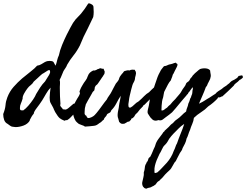

<svg xmlns="http://www.w3.org/2000/svg" viewBox="-50 -755 1512 1179"><path d="M335.9 -84Q342.8 -84 345.7 -83Q348.6 -82 350.6 -82Q360.4 -82 375.7 -95.9Q391.1 -109.9 400.4 -117.2Q420.4 -121.6 432.9 -142.8Q445.3 -164.1 460.9 -179.7Q481 -199.7 493.4 -215.6Q505.9 -231.4 514.6 -231.4Q522.5 -231.4 525.9 -224.1Q530.3 -215.3 532.2 -211.9Q530.3 -210 530.3 -206.1Q530.3 -201.7 528.3 -199.2Q526.4 -196.3 522.5 -193.4Q518.6 -190.4 515.6 -186.5L505.9 -174.8Q493.2 -162.1 481.9 -142.6Q470.7 -123 459.7 -105.7Q448.7 -88.4 436.5 -81.1Q410.6 -64.5 395 -45.9Q379.9 -27.8 361.3 -16.6Q359.4 -16.6 358.9 -17.1Q358.4 -17.6 357.4 -17.6Q353 -17.6 351.1 -15.6Q349.1 -13.7 345.7 -13.7Q327.6 -20.5 316.9 -29.1Q306.2 -37.6 289.1 -66.4Q284.7 -73.7 281.2 -82.5Q277.8 -92.3 273.4 -99.6L260.3 -123.5Q254.9 -133.3 254.9 -156.2Q254.9 -166 256.8 -185.5Q258.8 -205.1 260.7 -216.8Q245.6 -201.7 232.9 -179.2Q226.6 -168.5 220.7 -158.2Q214.8 -147.9 209 -138.7Q193.4 -114.7 175.3 -91.3Q157.7 -68.8 157.2 -56.6Q151.4 -50.8 144.5 -39.6Q137.7 -28.3 134 -20.3Q130.4 -12.2 133.8 -15.6Q120.1 6.8 94.2 16.1Q68.4 25.4 45.9 25.4Q41.5 24.9 37.1 24.4Q32.7 23.9 28.3 23.4Q20 22.9 11.7 16.6L-2.9 5.9Q-18.6 -2 -24.4 -18.6Q-30.3 -35.2 -30.3 -54.7Q-18.1 -85.4 -16.1 -109.9Q-14.2 -133.8 -4.9 -157.2Q8.8 -193.4 33.7 -221.7Q58.6 -250 85.9 -273.4Q107.9 -292 136.5 -314.2Q165 -336.4 177.7 -351.6Q193.4 -354 204.3 -361.1Q215.3 -368.2 226.6 -374.5Q237.8 -380.9 252.9 -380.9Q275.4 -380.9 279.3 -373Q283.2 -365.2 291 -351.6Q297.4 -367.7 300.8 -384.3Q302.7 -392.6 305.4 -400.4Q308.1 -408.2 311.5 -415Q317.4 -445.3 331.5 -479.5Q345.7 -513.7 359.9 -542.5Q371.6 -565.9 383.1 -587.2Q394.5 -608.4 398.4 -614.3Q413.6 -637.7 431.2 -653.8Q448.2 -669.9 460.9 -688.5Q470.7 -700.2 480 -715.3Q489.7 -731.9 495.1 -735.4Q522.5 -728 523.9 -713.9Q525.4 -699.7 525.4 -681.6Q525.4 -666 522.5 -650.4L489.3 -581.1Q475.6 -555.7 463.4 -529.3Q451.2 -502.9 440.4 -475.6Q422.4 -440.4 400.9 -414.1Q390.1 -400.9 380.6 -386.7Q371.1 -372.6 362.3 -357.4Q358.9 -347.2 352.1 -337.4Q348.6 -332.5 345.7 -327.9Q342.8 -323.2 339.8 -318.4L322.3 -276.4Q316.4 -268.6 316.4 -261.7Q318.4 -257.3 318.4 -253.9V-249Q318.4 -244.6 318.4 -240.2Q318.4 -235.8 317.9 -231.4Q317.4 -227.1 317.4 -222.4Q317.4 -217.8 317.4 -212.9Q317.4 -163.1 321.3 -115.2Q319.3 -111.8 319.3 -110.4Q319.3 -103.5 326.7 -96.2Q334 -89.4 335.9 -84ZM242.2 -321.3 217.8 -305.7Q210.4 -303.2 198.2 -291.5L177.7 -272.5L157.2 -253.9Q150.4 -241.2 138.7 -232.4Q127 -223.6 119.1 -212.9Q108.4 -199.2 98.1 -180.7Q87.9 -162.1 88.9 -149.4Q86.4 -140.6 83.7 -133.1Q81.1 -125.5 78.1 -119.1Q72.3 -106.9 72.3 -90.8Q72.3 -78.1 80.6 -77.6Q88.9 -77.1 92.8 -77.1Q107.4 -86.9 123.8 -105.7Q140.1 -124.5 153.6 -144.5Q167 -164.6 171.9 -177.7Q182.6 -196.3 196.3 -217.3Q210 -238.3 226.6 -254.9L252 -295.9Q252.9 -298.3 253.9 -300.5Q254.9 -302.7 255.9 -304.7Q257.8 -308.1 257.8 -313.5Q257.8 -319.8 253.9 -325.2Q250 -325.2 247.1 -323.7Q244.1 -322.3 242.2 -321.3Z M681.6 -6.8 675.8 -28.3Q669.9 -40.5 673.8 -66.4L677.2 -83.5Q678.2 -86.9 679 -92.3Q679.7 -97.7 680.7 -105.5Q681.6 -112.8 682.9 -120.4Q684.1 -127.9 686 -135.7Q688 -143.6 689.2 -151.4Q690.4 -159.2 691.4 -167Q684.1 -155.8 677.2 -144Q670.4 -132.3 664.1 -119.6Q651.9 -95.7 633.8 -78.1Q629.9 -66.4 624 -63.2Q618.2 -60.1 612.3 -57.1Q606.4 -54.2 602.5 -43Q597.7 -38.1 593.3 -32.7Q588.9 -27.3 586.9 -19.5Q582 -17.6 577.1 -11.7Q567.9 -2.4 565.4 -2Q563 -1.5 560.5 1Q550.8 8.8 543.5 12.7Q536.1 16.6 526.4 17.6Q515.6 19.5 498.5 20.5Q490.2 21 483.4 21.5Q476.6 22 471.7 22.5Q465.3 17.6 461.9 16.6Q460.4 16.1 457.8 15.1Q455.1 14.2 451.2 12.7Q437 6.8 437.5 7.3Q437 6.8 435.8 6.3Q434.6 5.9 432.6 4.9Q424.8 -1 421.9 -4.4Q419.9 -6.8 415 -11.7Q398.9 -36.6 396.5 -76.2Q395.5 -89.8 401.4 -103.5Q407.2 -117.2 412.1 -127.9Q418 -140.1 424.8 -150.4Q428.7 -156.2 431.9 -161.6Q435.1 -167 437.5 -171.9Q443.4 -183.6 439.7 -187.3Q436 -190.9 441.4 -202.1Q443.8 -210 447.3 -215.8L456.1 -231.4Q464.8 -247.1 474.6 -259.3Q483.4 -270 489.3 -288.1Q494.1 -301.8 502.4 -309.1Q510.7 -316.4 522.5 -322.3Q527.3 -320.3 536.6 -323.7Q545.9 -327.1 550.8 -331.1Q557.6 -331.1 561.5 -335Q572.3 -336.9 572.8 -335Q573.2 -333 575.2 -333Q577.1 -332.5 580.6 -333Q584 -333.5 585.9 -333Q589.4 -322.8 590.8 -320.3Q592.8 -317.9 592.8 -315.4Q592.8 -312.5 592.3 -307.6Q591.8 -302.7 590.8 -300.8Q585.4 -293.5 584.5 -291.5L583 -288.1Q580.1 -284.2 576.4 -279.1Q572.8 -273.9 568.4 -267.1L552.7 -244.1Q547.4 -235.8 543 -233.4Q537.6 -230.5 534.2 -222.7Q532.2 -219.2 531.2 -215.3Q530.8 -211.9 528.3 -208Q517.1 -184.6 502.9 -160.6Q495.6 -148.4 489 -136.5Q482.4 -124.5 476.6 -113.3Q476.1 -109.4 475.1 -105.7Q474.1 -102.1 473.1 -98.1Q470.7 -89.8 470.7 -84Q470.7 -82.5 469.7 -68.8Q468.8 -55.2 470.7 -52.7Q476.6 -44.4 477.5 -45.4Q478.5 -46.4 479.5 -44.9Q483.4 -35.2 484.9 -33.7Q486.3 -32.2 491.2 -30.3Q495.1 -29.3 502.4 -31.7Q509.8 -34.2 513.7 -36.1Q525.4 -42 531.2 -48.3Q537.1 -54.7 543 -61.5Q557.6 -79.1 574.2 -102.5Q590.8 -126 605.5 -143.6Q610.8 -155.3 619.6 -167Q628.9 -179.7 633.8 -189.5L647.5 -215.8Q650.4 -221.2 653.8 -227.5Q657.2 -233.9 661.1 -241.2Q667 -249.5 673.3 -256.3Q679.7 -263.2 682.6 -276.4Q685.1 -283.2 689.9 -289.6Q692.4 -293 694.6 -295.7Q696.8 -298.3 698.2 -300.8Q705.6 -307.6 707.5 -311.5Q709.5 -315.4 713.9 -318.4Q724.6 -321.3 730.5 -322.8Q736.3 -324.2 745.1 -322.3Q752.9 -327.1 761.7 -327.1Q766.1 -327.1 770.3 -326.9Q774.4 -326.7 778.3 -326.2Q778.3 -321.3 780.8 -319.8Q783.2 -318.4 783.2 -314.5Q787.1 -305.7 783.2 -293Q778.8 -278.8 778.3 -267.6Q775.9 -257.3 771 -249.5Q765.6 -240.7 762.7 -230.5Q760.7 -223.1 759.5 -218.8Q758.3 -214.4 757.8 -212.9L754.9 -202.1Q752.9 -193.4 751 -185.3Q749 -177.2 747.1 -169.4Q743.2 -153.8 741.2 -134.8Q741.2 -129.9 739.7 -124.5Q738.3 -119.6 738.3 -115.2Q738.3 -110.4 738.8 -103.5Q739.3 -96.7 744.1 -94.7Q749.5 -92.8 753.4 -95.7Q758.3 -99.6 763.7 -102.5Q767.1 -105 773.4 -111.3Q779.8 -117.7 783.2 -120.1Q788.1 -125 793.9 -127.9Q799.8 -130.9 804.7 -135.7Q812.5 -142.6 820.1 -149.7Q827.6 -156.7 834.5 -164.1Q849.1 -179.2 865.2 -188.5Q880.9 -205.1 897 -219.2Q913.1 -233.4 933.6 -243.2Q941.4 -230.5 937.5 -222.2Q933.6 -213.9 927.7 -206.1Q925.3 -203.6 920.9 -201.2Q915.5 -198.2 913.1 -196.3L908.2 -191.4Q905.3 -188.5 903.3 -188.5Q903.3 -184.6 900.9 -182.1L896.5 -177.7Q890.1 -168 883.1 -159.4Q876 -150.9 868.2 -143.1Q860.4 -135.3 852.8 -127.7Q845.2 -120.1 837.9 -112.3Q831.1 -109.9 829.6 -106Q828.1 -101.1 823.2 -97.7Q821.3 -95.2 819.3 -93.3Q817.4 -91.3 815.4 -89.4Q813.5 -87.4 811.5 -85.4Q809.6 -83.5 807.6 -81.1Q801.8 -74.7 797.4 -67.9Q793 -61.5 785.2 -55.7Q780.3 -50.8 777.8 -45.4Q775.9 -40.5 770.5 -35.2Q762.7 -27.3 759.3 -27.8Q756.3 -28.3 753.9 -18.6Q746.1 -12.7 745.1 -10.3Q744.6 -8.3 742.2 -8.8Q739.7 -7.8 735.4 -7.3Q730.5 -6.8 730.5 -4.9Q724.1 -2 720.2 1Q716.3 4.4 710.9 4.9Q698.2 6.8 692.9 3.4Q687.5 0 681.6 -6.8Z M941.4 -77.1Q950.7 -75.2 959 -82Q967.8 -89.4 975.6 -93.8Q979.5 -98.6 984.9 -104Q990.2 -109.4 996.1 -113.3Q1002.9 -122.1 1010.5 -130.4Q1018.1 -138.7 1026.4 -146.5Q1030.3 -151.4 1034.2 -156Q1038.1 -160.6 1042 -165Q1045.9 -169.4 1049.8 -174.1Q1053.7 -178.7 1057.6 -183.6Q1061.5 -189 1065.4 -196.3Q1066.9 -199.2 1068.6 -202.1Q1070.3 -205.1 1072.3 -208Q1077.6 -216.8 1083.5 -223.6Q1089.8 -231.4 1092.8 -242.2Q1096.7 -248.5 1103 -252Q1109.4 -255.4 1113.3 -261.7Q1115.7 -264.6 1118.2 -270.5Q1120.1 -275.4 1124 -278.3Q1127.9 -281.2 1128.4 -283.2Q1129.4 -285.6 1130.9 -287.1Q1133.8 -292.5 1138.2 -295.9Q1143.1 -300.3 1146.5 -304.7Q1158.7 -314.5 1164.1 -319.8Q1169.4 -325.2 1178.7 -331.1Q1196.3 -336.9 1214.4 -335Q1232.4 -333 1240.2 -322.3Q1240.7 -315.9 1241.7 -309.8Q1242.7 -303.7 1243.7 -298.3Q1246.1 -286.6 1240.2 -269.5Q1236.3 -259.8 1230.5 -250Q1225.1 -241.2 1221.7 -230.5L1217.8 -224.6Q1214.8 -220.7 1213.9 -219.7Q1204.6 -193.4 1193.4 -168.5Q1188 -156.2 1182.6 -143.6Q1177.2 -130.9 1171.9 -118.2Q1197.8 -130.9 1209 -138.7Q1215.3 -143.1 1222.2 -147.2Q1229 -151.4 1236.3 -155.3L1253.9 -167Q1258.3 -169.9 1262.9 -172.9Q1267.6 -175.8 1272.5 -178.7Q1280.3 -188.5 1290 -194.8Q1299.8 -201.2 1310.5 -208Q1317.4 -214.8 1324.2 -219.2Q1331.1 -223.6 1338.9 -228.5Q1341.3 -230.5 1343.8 -232.4Q1346.2 -234.4 1348.1 -236.3Q1354 -241.2 1357.4 -243.2L1364.7 -251Q1369.6 -255.9 1373 -257.8Q1381.8 -261.2 1390.6 -266.6Q1395.5 -269.5 1397.9 -271.5Q1401.4 -274.4 1406.2 -276.4L1413.1 -285.6Q1417 -291.5 1423.8 -289.1Q1426.3 -292 1431.2 -292Q1437 -292 1439.5 -290Q1439.5 -286.6 1440.9 -284.2Q1442.4 -281.7 1440.4 -277.3Q1435.5 -273.9 1431.6 -270Q1428.7 -267.1 1421.9 -264.6Q1409.7 -251.5 1399.9 -245.1Q1390.6 -239.3 1384.8 -228.5Q1368.2 -211.9 1350.6 -195.3Q1333 -178.7 1315.4 -163.1Q1310.1 -163.1 1304.7 -159.2Q1299.3 -155.3 1294.9 -157.2Q1289.1 -159.7 1285.2 -149.4Q1259.8 -122.6 1228.5 -101.6Q1209.5 -81.5 1184.6 -65.9Q1159.2 -49.8 1140.6 -31.2Q1138.7 -12.2 1130.4 6.3Q1122.1 24.9 1117.2 42Q1113.3 50.3 1110.6 57.6Q1107.9 64.9 1106 71.3Q1102.1 84.5 1095.7 95.7Q1092.8 112.3 1085.9 126.5Q1079.1 140.6 1071.3 154.3Q1068.8 166 1061.5 174.8Q1054.7 183.1 1048.8 196.3Q1046.4 201.7 1043.9 205.6Q1041.5 209.5 1039.1 214.8Q1036.1 219.7 1034.2 224.6Q1032.2 229.5 1029.3 234.4L1025.4 238.8Q1024.4 239.7 1023.4 241Q1022.5 242.2 1021.5 243.2L1009.8 263.7Q1001.5 281.2 989.7 291.5Q983.4 296.9 977.1 303.2Q970.7 309.6 963.9 316.4Q959.5 320.8 955.6 326.2Q952.1 331.1 947.3 335.9Q940.9 342.3 937.5 345.2Q935.1 347.2 932.6 349.9Q930.2 352.5 927.7 355.5Q919.9 358.4 915 364.7Q910.2 371.1 905.3 377.9Q900.4 380.9 898.9 382.3Q897.5 383.8 892.6 386.7Q885.7 389.2 882.8 391.1Q879.4 393.6 878.9 393.6Q872.6 397 864.3 397.9Q856 398.9 850.6 403.3Q840.8 403.3 836.4 399.4Q832 395.5 828.1 390.6Q821.3 377.9 823.5 364.3Q825.7 350.6 830.1 335.4Q834.5 320.3 833 303.7Q838.4 288.1 838.9 277.3Q839.4 267.6 842.8 257.8Q850.1 245.6 850.6 242.2Q851.1 237.8 856.4 235.4Q857.4 229 859.4 225.6Q861.8 221.7 862.3 216.8Q865.2 214.8 867.2 211.9Q869.1 209.5 873 207Q877.9 197.3 881.8 189Q885.7 180.7 888.2 173.8Q890.6 167 893.8 160.2Q897 153.3 900.4 146.5Q901.9 142.6 903.1 138.9Q904.3 135.3 905.3 131.8Q906.2 128.4 907.5 125.2Q908.7 122.1 910.2 119.1Q914.6 109.4 923.3 97.7L939.5 76.2Q942.9 71.8 945.3 68.6Q947.8 65.4 948.7 63.5Q951.7 58.6 953.1 56.6Q961.4 50.8 960.4 49.3Q960 47.9 960.9 47.9Q974.1 34.7 986.3 24.4Q992.2 17.6 998 11.7Q1003.9 5.9 1011.7 1Q1017.6 -5.9 1023.4 -11.7Q1029.3 -17.6 1037.1 -22.5Q1044.9 -27.8 1052 -33.9Q1059.1 -40 1065.4 -46.4Q1071.8 -53.2 1078.6 -59.1Q1085.4 -64.9 1092.8 -70.3Q1095.2 -85 1099.6 -94.7Q1104 -104 1106.4 -118.2Q1110.4 -125 1113.3 -133.8Q1116.2 -142.6 1118.2 -150.4Q1121.1 -153.3 1122.6 -158.2Q1124.5 -165 1126 -168.9Q1130.9 -178.2 1130.9 -185.5Q1131.8 -193.4 1131.8 -195.8Q1131.8 -200.7 1133.8 -206.1Q1134.8 -212.9 1134.8 -219.7Q1126.5 -212.4 1122.6 -206.1Q1117.7 -198.2 1112.3 -191.4Q1110.4 -189.5 1107.9 -187Q1105.5 -184.6 1104.5 -179.7Q1098.6 -173.3 1097.7 -172.9Q1095.7 -172.4 1095.7 -169.9Q1084.5 -157.2 1073.5 -144.3Q1062.5 -131.3 1051.3 -117.7Q1040.5 -104 1029.3 -91.1Q1018.1 -78.1 1006.8 -65.4Q998 -57.6 988.3 -50.3Q978.5 -43 967.8 -35.2Q963.9 -32.2 959.2 -28.6Q954.6 -24.9 949.2 -21Q938 -12.7 922.9 -17.6Q900.4 -8.8 886.2 -21Q872.1 -33.2 864.3 -47.9Q860.4 -53.7 857.9 -58.1Q855.5 -62.5 856.4 -73.2Q857.4 -78.6 858.6 -84.2Q859.9 -89.8 861.3 -95.2Q862.8 -100.6 864 -106.9Q865.2 -113.3 866.2 -120.1Q867.2 -125.5 868.2 -130.9Q869.1 -136.2 869.6 -141.6Q871.1 -151.9 874 -164.1Q877 -177.7 881.8 -190.4Q886.7 -203.1 893.6 -211.9Q896 -219.2 898.4 -226.3Q900.9 -233.4 902.8 -239.7Q905.3 -246.6 907.5 -253.2Q909.7 -259.8 912.1 -266.6Q917 -282.2 923.8 -296.9Q930.7 -311.5 938.5 -325.2Q943.4 -332 947.8 -337.4Q952.1 -342.8 957 -348.6Q966.8 -349.6 972.7 -352.1Q978.5 -354.5 984.4 -357.4Q987.8 -358.4 991.2 -359.4Q994.6 -360.4 998 -360.8Q1001.5 -361.8 1004.6 -362.5Q1007.8 -363.3 1010.7 -364.3Q1021.5 -369.1 1024.4 -368.7Q1026.9 -368.2 1029.3 -371.1Q1031.2 -366.2 1035.2 -364.7Q1039.6 -363.3 1040 -358.4Q1040 -351.6 1034.7 -341.8Q1029.8 -332.5 1027.3 -327.1Q1025.4 -323.7 1023.4 -319.8Q1021.5 -315.9 1019.5 -311.5Q1015.6 -302.2 1010.7 -295.9Q1009.8 -291.5 1008.5 -287.1Q1007.3 -282.7 1005.4 -278.8Q1003.4 -274.9 1002 -270.5Q1000.5 -266.1 999 -261.7Q989.3 -251 981.9 -237.3Q974.6 -223.6 966.8 -208Q964.8 -203.1 962.4 -199.2Q960.4 -195.8 958 -190.4Q957 -186 956.3 -181.6Q955.6 -177.2 954.6 -172.9Q954.1 -168.5 953.1 -164.1Q952.1 -159.7 951.2 -155.3Q947.3 -145 945.3 -132.8Q943.4 -119.1 942.4 -105.5Q941.4 -91.8 941.4 -77.1ZM1081.1 6.8H1080.1Q1061 19 1045.9 34.7Q1038.6 42.5 1031 50Q1023.4 57.6 1015.6 65.4Q1012.2 69.3 1008.8 73Q1005.4 76.7 1002 80.6Q994.6 88.9 989.3 96.7Q984.4 105.5 979 114.7Q973.6 124 965.8 131.8Q953.6 143.1 951.2 148.9Q949.7 152.3 948.2 155Q946.8 157.7 945.3 160.2L938 175.3Q936 178.7 934.1 182.4Q932.1 186 929.7 189.5Q925.3 197.8 920.9 209Q916.5 220.2 912.1 228.5Q905.3 246.1 901.4 262.2Q897.5 278.3 898.4 294.9V302.2Q898.4 305.2 901.4 307.6Q905.8 307.6 916 303.7Q923.8 296.9 931.2 290Q938.5 283.2 945.3 275.4Q959 259.8 974.6 244.1Q988.3 228.5 999 210.4Q1009.8 192.4 1017.6 169.9Q1020.5 164.6 1022.9 158.9Q1025.4 153.3 1027.3 147Q1030.8 135.3 1037.1 125Q1042.5 109.4 1048.1 94.2Q1053.7 79.1 1059.6 64.9Q1072.3 34.7 1081.1 6.8Z"/></svg>

Font: Fasthand
Style: Regular
Weight: 400
Designer: Danh Hong
Version: Version 8.002; ttfautohint (v1.8.3)